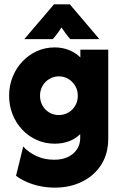

<svg xmlns="http://www.w3.org/2000/svg" viewBox="-20 -657 550 889"><path d="M234 211.8Q199.3 211.8 166.7 205.2Q134 198.6 105.2 186.1Q76.4 173.6 54.2 156.9L87.5 21.5Q113.2 49.3 149.7 66Q186.1 82.6 231.2 82.6Q268.8 82.6 295.5 69.4Q322.2 56.2 336.8 33.7Q351.4 11.1 351.4 -17.4V-36.1Q329.2 -13.9 299 -2.8Q268.8 8.3 233.3 8.3Q188.9 8.3 150.7 -8.7Q112.5 -25.7 83.7 -55.9Q54.9 -86.1 38.5 -126.7Q22.2 -167.4 22.2 -213.9Q22.2 -260.4 38.5 -301Q54.9 -341.7 83.7 -372.2Q112.5 -402.8 150.7 -420.1Q188.9 -437.5 233.3 -437.5Q268.8 -437.5 299.3 -425.3Q329.9 -413.2 352.1 -391V-427.1H481.2V-15.3Q481.2 54.2 449 105.2Q416.7 156.2 360.4 184Q304.2 211.8 234 211.8ZM252.1 -124.3Q277.1 -124.3 296.9 -136.1Q316.7 -147.9 328.5 -168.1Q340.3 -188.2 340.3 -213.2Q340.3 -238.9 328.5 -259Q316.7 -279.2 296.9 -291.3Q277.1 -303.5 252.8 -303.5Q228.5 -303.5 208.3 -291.3Q188.2 -279.2 176.7 -259Q165.3 -238.9 165.3 -213.9Q165.3 -188.9 176.7 -168.4Q188.2 -147.9 208 -136.1Q227.8 -124.3 252.1 -124.3ZM92.4 -475.7 229.9 -636.8H303.5L440.3 -475.7H305.6Q294.4 -488.2 284.4 -501.7Q274.3 -515.3 264.6 -529.9Q255.6 -515.3 245.5 -501.7Q235.4 -488.2 224.3 -475.7Z"/></svg>

Font: Afacad Flux ExtraBold
Style: Regular
Weight: 800
Designer: Kristian Moeller
Foundry: Dicotype
Version: Version 1.100